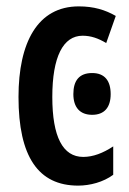

<svg xmlns="http://www.w3.org/2000/svg" viewBox="-20 -572 404 602"><path d="M225 10C262 10 304 -1 335 -24V-113C303 -92 272 -80 241 -80C177 -80 144 -143 144 -268C144 -394 178 -460 239 -460C265 -460 288 -452 313 -437L343 -522C310 -541 274 -552 227 -552C98 -552 38 -439 38 -268C38 -81 100 10 225 10ZM269 -343C229 -343 210 -320 210 -277C210 -235 231 -212 269 -212C307 -212 327 -235 327 -277C327 -319 308 -343 269 -343Z"/></svg>

Font: Noto Sans Display Condensed Medium
Style: Regular
Weight: 500
Width: 3
Designer: Monotype Design Team
Foundry: Monotype Imaging Inc.
Version: Version 1.900